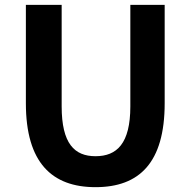

<svg xmlns="http://www.w3.org/2000/svg" viewBox="-20 -760 788 794"><path d="M375 14C556 14 661 -87 661 -333V-740H519V-320C519 -166 463 -114 375 -114C288 -114 235 -166 235 -320V-740H87V-333C87 -87 195 14 375 14Z"/></svg>

Font: Noto Sans CJK KR Bold
Style: Regular
Weight: 700
Designer: Ryoko NISHIZUKA (kana & ideographs); Paul D. Hunt (Latin, Greek & Cyrillic); Wenlong ZHANG (bopomofo); Sandoll Communica
Foundry: Adobe Systems Incorporated
Version: Version 1.004;PS 1.004;hotconv 1.0.82;makeotf.lib2.5.63406